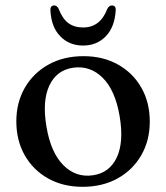

<svg xmlns="http://www.w3.org/2000/svg" viewBox="-20 -692 626 723"><path d="M294.5 -480.5Q368 -480.5 424.2 -449Q480.5 -417.5 512.2 -362Q544 -306.5 544 -234Q544 -163 512 -107.5Q480 -52 423 -20.2Q366 11.5 291 11.5Q217.5 11.5 161.2 -20Q105 -51.5 73.2 -107.2Q41.5 -163 41.5 -235Q41.5 -306 73.5 -361.5Q105.5 -417 162.5 -448.8Q219.5 -480.5 294.5 -480.5ZM330 -32Q392.5 -41 419.8 -99.2Q447 -157.5 430.5 -254.5Q414 -352 366.8 -399Q319.5 -446 255.5 -437Q193 -428 165.8 -369.8Q138.5 -311.5 155 -214.5Q171.5 -117 218.8 -69.8Q266 -22.5 330 -32ZM293 -588.5Q357.5 -588.5 384 -658.5Q391 -671.5 401 -671.5Q418 -671.5 415.5 -650.5Q411.5 -589.5 378 -555Q344.5 -520.5 293 -520.5Q241 -520.5 207.2 -555Q173.5 -589.5 170 -650.5Q168 -671.5 184.5 -671.5Q194.5 -671.5 201 -658.5Q215 -621.5 237.5 -605Q260 -588.5 293 -588.5Z"/></svg>

Font: Fraunces 9pt S000
Style: Regular
Weight: 400
Version: Version 1.000; ttfautohint (v1.8.3)